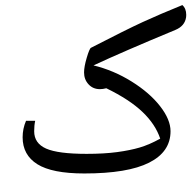

<svg xmlns="http://www.w3.org/2000/svg" viewBox="-20 -674 762 746"><path d="M316.4 -76.2Q384.3 -76.2 434.8 -83Q485.4 -89.8 522.7 -100.8Q560.1 -111.8 602.5 -135.3Q584 -190.9 533.7 -239Q483.4 -287.1 393.1 -331.1Q379.4 -327.6 368.2 -327.6Q341.3 -327.6 324 -346.4Q306.6 -365.2 306.6 -392.6Q306.6 -414.6 317.1 -450Q327.6 -485.4 333.5 -488.3Q467.8 -557.6 534.7 -588.4Q601.6 -619.1 688.5 -654.3Q703.6 -641.1 703.6 -616.2L703.1 -607.4Q698.2 -572.8 661.1 -557.6Q456.5 -472.7 343.3 -419.9Q421.4 -400.9 491.2 -357.4Q561 -314 601.8 -261.7Q642.6 -209.5 642.6 -164.1Q642.6 -84 559.3 -42Q476.1 0 307.6 0Q182.6 0 125.2 -35.9Q67.9 -71.8 67.9 -140.6Q67.9 -173.8 81.1 -204.6H116.7Q112.8 -187 112.8 -164.1Q112.8 -117.2 159.2 -96.7Q205.6 -76.2 316.4 -76.2ZM355.5 -575.2ZM449.7 29.3ZM175.3 -406.2ZM449.7 51.8Z"/></svg>

Font: Noto Naskh Arabic
Style: Regular
Weight: 400
Designer: Monotype Design team
Foundry: Monotype Imaging Inc.
Version: Version 1.01